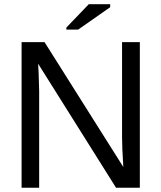

<svg xmlns="http://www.w3.org/2000/svg" viewBox="-20 -887 762 907"><path d="M528.3 0 160.2 -585.9 162.6 -538.6 165 -457V0H82V-688H190.4L562.5 -98.1Q556.6 -193.8 556.6 -236.8V-688H640.6V0ZM293.5 -747.1V-756.8L399.4 -867.2H500.5V-853L349.1 -747.1Z"/></svg>

Font: Liberation Sans
Style: Regular
Weight: 400
Designer: Steve Matteson
Foundry: Ascender Corporation
Version: Version 2.00.1